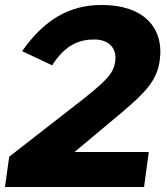

<svg xmlns="http://www.w3.org/2000/svg" viewBox="-21 -753 672 773"><path d="M-1 0H559L578 -141H279L468 -299C570 -385 611 -432 622 -509C641 -643 555 -733 389 -733C259 -733 158 -675 68 -547L189 -490C245 -578 304 -594 359 -594C415 -594 450 -561 443 -507C436 -455 408 -426 265 -316L16 -122Z"/></svg>

Font: United Sans ExtraBold
Style: Italic
Weight: 800
Italic angle: -8°
Designer: Pablo Impallari, Rodrigo Fuenzalida (Modified by Dan O. Williams)
Version: Version 1.000;PS 001.000;hotconv 1.0.88;makeotf.lib2.5.64775